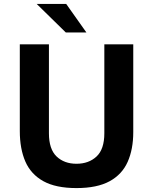

<svg xmlns="http://www.w3.org/2000/svg" viewBox="-20 -949 764 979"><path d="M659.5 -275.5Q659.5 -188 631 -123.8Q602.5 -59.5 538.8 -24.8Q475 10 370 10Q264.5 10 201 -25.2Q137.5 -60.5 109.2 -125.5Q81 -190.5 81 -280.5V-723H229.5V-269.5Q229.5 -188.5 268.5 -151.2Q307.5 -114 370 -114Q432.5 -114 472.2 -151Q512 -188 512 -269.5V-723H659.5ZM317.5 -929H167L315.5 -783.5H420.5Z"/></svg>

Font: Public Sans
Style: Bold
Weight: 700
Designer: The Public Sans project authors (U.S. Web Design System). Libre Franklin designed by Pablo Impallari and Rodrigo Fuenzal
Version: Version 1.008; ttfautohint (v1.8.1) -l 8 -r 50 -G 200 -x 14 